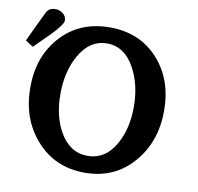

<svg xmlns="http://www.w3.org/2000/svg" viewBox="-123 -795 925 898"><g transform="rotate(10 340.0 -346.0)"><path d="M566.4 -84.5Q478 19 335.4 19Q192.9 19 103 -84Q16.6 -182.6 16.6 -330.6Q16.6 -478.5 104.7 -574.7Q192.9 -670.9 335.4 -670.9Q478 -670.9 566.4 -573.2Q651.9 -477.5 651.9 -330.6Q651.9 -183.6 566.4 -84.5ZM467.3 -505.4Q418.9 -594.7 335.4 -594.7Q251.5 -594.7 202.6 -505.4Q160.6 -428.7 160.6 -323.7Q160.6 -219.2 202.6 -145.5Q251 -61 335.4 -61Q419.9 -61 467.3 -145.5Q509.3 -219.2 509.3 -323.7Q509.3 -428.2 467.3 -505.4ZM68.4 -591.8Q41.5 -565.9 -4.9 -519L-41.5 -542.5Q-18.6 -593.8 27.3 -687.5Q40 -711.4 70.3 -710.9Q89.4 -710.9 105.5 -698.2Q121.6 -685.5 121.6 -666Q121.6 -646.5 68.4 -591.8Z"/></g></svg>

Font: Accordance
Style: Bold
Weight: 700
Version: Version 1.2 (build January 31, 2020) Miklal Software Solutio